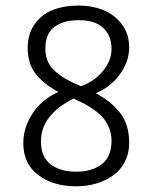

<svg xmlns="http://www.w3.org/2000/svg" viewBox="-20 -655 545 680"><path d="M250 -46.9Q304.7 -46.9 339.8 -73Q375 -99.1 375 -156.7Q375 -180.2 366.9 -200.7Q358.9 -221.2 346.7 -235.8Q334.5 -250.5 315.4 -264.4Q296.4 -278.3 279.5 -287.1Q262.7 -295.9 240.2 -305.7Q125 -247.6 125 -154.8Q125 -99.1 159.2 -73Q193.4 -46.9 250 -46.9ZM266.1 -349.6Q314 -366.2 344.5 -403.6Q375 -440.9 375 -481.9Q375 -528.3 345.9 -555.9Q316.9 -583.5 258.8 -583.5Q234.4 -583.5 214.1 -578.6Q193.8 -573.7 176.8 -562.7Q159.7 -551.8 150.1 -531.5Q140.6 -511.2 140.6 -482.9Q140.6 -456.5 150.1 -436Q159.7 -415.5 179.2 -399.4Q198.7 -383.3 217.5 -373Q236.3 -362.8 266.1 -349.6ZM78.1 -485.4Q78.1 -536.1 103.8 -570.8Q129.4 -605.5 168.7 -620.4Q208 -635.3 257.8 -635.3Q306.6 -635.3 346.7 -618.9Q386.7 -602.5 412.1 -568.4Q437.5 -534.2 437.5 -487.3Q437.5 -437.5 405 -392.3Q372.6 -347.2 319.3 -324.7Q374 -295.9 405.8 -254.6Q437.5 -213.4 437.5 -149.4Q437.5 -111.3 421.6 -81.1Q405.8 -50.8 379.2 -32.5Q352.5 -14.2 319.6 -4.6Q286.6 4.9 250 4.9Q168.9 4.9 115.7 -34.9Q62.5 -74.7 62.5 -148.4Q62.5 -202.6 94.7 -252.4Q127 -302.2 187 -329.6Q136.7 -355.5 107.4 -392.1Q78.1 -428.7 78.1 -485.4Z"/></svg>

Font: Anaheim
Style: Regular
Weight: 400
Designer: vernon adams
Foundry: vernon adams
Version: Version 1.002; ttfautohint (v0.93.5-3d13) -l 8 -r 50 -G 200 